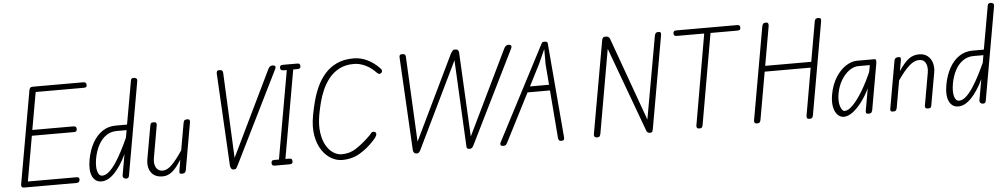

<svg xmlns="http://www.w3.org/2000/svg" viewBox="-45 -1355 9359 1788"><g transform="rotate(-5 4634.5 -461.0)"><path d="M123.5 0Q106.5 0 100.5 -8Q94.5 -16 97 -31L250 -895.5Q252.5 -912 259.5 -920.2Q266.5 -928.5 287 -928.5H754.5Q773.5 -928.5 779.5 -920.2Q785.5 -912 785.5 -900.5Q785.5 -888.5 779.8 -882.8Q774 -877 754.5 -877H307L245 -527.5H627Q646 -527.5 652 -520Q658 -512.5 658 -500Q658 -488.5 652 -481.2Q646 -474 627 -474H236L162 -53H611.5Q631 -53 637 -47.8Q643 -42.5 643 -31.5Q643 -19.5 636.5 -9.8Q630 0 611.5 0Z M845.5 6Q787.5 6 760.8 -49.8Q734 -105.5 752 -205.5Q768.5 -295 805.8 -361.2Q843 -427.5 897.8 -464Q952.5 -500.5 1022 -500.5H1128L1200.5 -908Q1202.5 -920.5 1211.2 -925Q1220 -929.5 1231 -928.5Q1245 -928 1253 -920Q1261 -912 1258.5 -897.5L1104.5 -25Q1102.5 -11 1095.2 -5.5Q1088 0 1077.5 0Q1068.5 0 1060.5 -4Q1052.5 -8 1048.2 -15.5Q1044 -23 1046 -33.5L1080.5 -228.5Q1028 -119 967.5 -56.5Q907 6 845.5 6ZM813 -207.5Q801 -134 813.5 -90.5Q826 -47 857.5 -47Q889.5 -47 922.5 -76.5Q955.5 -106 987.8 -154.8Q1020 -203.5 1050.5 -262.5Q1081 -321.5 1107.5 -380.5L1119.5 -449.5H1027Q971 -449.5 927.5 -419Q884 -388.5 855 -334Q826 -279.5 813 -207.5Z M1417.5 9Q1344 9 1309.5 -39.5Q1275 -88 1289.5 -169.5L1344 -476Q1345 -482 1349.5 -491.2Q1354 -500.5 1377.5 -500.5Q1396.5 -500.5 1400.8 -491Q1405 -481.5 1403.5 -473L1350 -167.5Q1341 -116 1360 -80.2Q1379 -44.5 1422.5 -44.5Q1464 -44.5 1508 -88Q1552 -131.5 1609.5 -217.5L1654.5 -472Q1655.5 -477.5 1660.8 -489Q1666 -500.5 1689 -500.5Q1708.5 -500.5 1712.2 -491.5Q1716 -482.5 1714.5 -474L1637 -33.5Q1635 -21.5 1630.2 -14Q1625.5 -6.5 1617 -3.2Q1608.5 0 1595 0Q1581 0 1577.2 -7Q1573.5 -14 1576.5 -31L1594 -132.5Q1545.5 -55 1505 -23Q1464.5 9 1417.5 9Z M2082 2.5Q2066.5 2.5 2059 -8.5Q2051.5 -19.5 2049.5 -32L2002 -900Q2001.5 -915.5 2006.8 -923.2Q2012 -931 2028 -931Q2049 -931 2055.5 -922.2Q2062 -913.5 2062 -903.5L2099 -104.5L2483.5 -899.5Q2492.5 -917 2501.2 -924Q2510 -931 2529 -931Q2543.5 -931 2550 -922.2Q2556.5 -913.5 2547 -894.5L2120 -30.5Q2112.5 -15 2106 -6.2Q2099.5 2.5 2082 2.5Z M2467 0Q2449 0 2443.2 -7.2Q2437.5 -14.5 2437.5 -26Q2437.5 -38.5 2443.2 -45.8Q2449 -53 2467 -53H2509L2654.5 -877H2624.5Q2606 -877 2599.8 -884.8Q2593.5 -892.5 2593.5 -903.5Q2593.5 -915 2599.5 -921.8Q2605.5 -928.5 2624.5 -928.5H2754.5Q2773 -928.5 2778.5 -921.8Q2784 -915 2784 -903.5Q2784 -892.5 2778.2 -884.8Q2772.5 -877 2754.5 -877H2714.5L2569.5 -53H2603Q2622 -53 2628 -45.8Q2634 -38.5 2634 -26Q2634 -14.5 2628 -7.2Q2622 0 2603 0Z M3096 2.5Q3044.5 2.5 2994.8 -25.8Q2945 -54 2908 -109.5Q2871 -165 2856.5 -246.2Q2842 -327.5 2861 -434Q2872 -496 2890 -564.5Q2908 -633 2937.5 -698Q2967 -763 3013 -815.8Q3059 -868.5 3125 -899.8Q3191 -931 3282.5 -931Q3349 -931 3411.2 -901Q3473.5 -871 3526 -815Q3535.5 -806.5 3537 -794.8Q3538.5 -783 3530.5 -775.5Q3524 -767 3513.2 -766Q3502.5 -765 3489.5 -777.5Q3440 -829.5 3386.5 -854.2Q3333 -879 3281 -879Q3202.5 -879 3145.5 -849.5Q3088.5 -820 3049.2 -771.2Q3010 -722.5 2984.2 -663.8Q2958.5 -605 2943.5 -545.2Q2928.5 -485.5 2919.5 -435Q2903.5 -341.5 2913.5 -270Q2923.5 -198.5 2951.2 -149.8Q2979 -101 3017.5 -76Q3056 -51 3097 -51Q3171 -51 3230.5 -89.5Q3290 -128 3350 -185.5Q3373.5 -206 3382.8 -220Q3392 -234 3406.5 -234Q3418.5 -234 3424.8 -229.2Q3431 -224.5 3433 -214Q3434 -207.5 3428.5 -194Q3423 -180.5 3397.5 -152.5Q3335 -84 3261.8 -40.8Q3188.5 2.5 3096 2.5Z M3793.5 2.5Q3776.5 2.5 3768.2 -6.8Q3760 -16 3758.5 -32L3711 -900Q3710 -915.5 3715.2 -923.2Q3720.5 -931 3737 -931Q3758 -931 3764 -922.2Q3770 -913.5 3770 -903.5L3809.5 -106.5L4192.5 -900.5Q4196 -907.5 4205.8 -919.2Q4215.5 -931 4230 -931Q4252 -931 4258.8 -922Q4265.5 -913 4267 -903L4307.5 -111L4689 -899.5Q4697.5 -916 4706.8 -923.5Q4716 -931 4729.5 -931Q4741.5 -931 4749 -927Q4756.5 -923 4757.8 -915Q4759 -907 4753 -894.5L4326.5 -30.5Q4319 -13.5 4310.2 -5.5Q4301.5 2.5 4290 2.5Q4273 2.5 4266.5 -2.2Q4260 -7 4259 -19.5L4218 -831.5L3831 -32Q3826 -20 3817.2 -8.8Q3808.5 2.5 3793.5 2.5Z M4600 2.5Q4590.5 2.5 4583.5 -1.5Q4576.5 -5.5 4575.2 -13.8Q4574 -22 4580.5 -34L5031 -899Q5039.5 -915.5 5044.2 -923.2Q5049 -931 5068.5 -931Q5084.5 -931 5090.8 -925.5Q5097 -920 5097.5 -910L5172 -28Q5173.5 -13.5 5168 -5.5Q5162.5 2.5 5146 2.5Q5126.5 2.5 5121.2 -6.8Q5116 -16 5115 -27L5079.5 -474H4869.5L4643 -30.5Q4633 -10.5 4626 -4Q4619 2.5 4600 2.5ZM4897 -527.5H5075.5L5060 -719.5V-863L5000 -729Z M5478.5 0Q5462.5 0 5455.8 -8.2Q5449 -16.5 5451 -31L5604 -895Q5607 -912 5613.8 -920.2Q5620.5 -928.5 5640 -928.5Q5657 -928.5 5666.5 -920.8Q5676 -913 5679 -903.5L5959.5 -125L6097 -895.5Q6099.5 -911.5 6107.2 -920Q6115 -928.5 6133 -928.5Q6150 -928.5 6154 -919.5Q6158 -910.5 6154 -891.5L6002 -31Q6000 -20 5995.8 -10Q5991.5 0 5973 0Q5959.5 0 5951.8 -6.2Q5944 -12.5 5940.5 -21.5L5649 -813L5512.5 -34.5Q5510.5 -22 5504.8 -11Q5499 0 5478.5 0Z M6436 0Q6418.5 0 6412.8 -8Q6407 -16 6409.5 -31L6556.5 -877H6302.5Q6283.5 -877 6277.5 -884Q6271.5 -891 6271.5 -903Q6271.5 -914.5 6277.5 -921.5Q6283.5 -928.5 6302.5 -928.5H6867Q6885 -928.5 6890.8 -921.5Q6896.5 -914.5 6896.5 -903Q6896.5 -891 6890.8 -884Q6885 -877 6867 -877H6615.5L6467.5 -31Q6466 -20 6460.5 -10Q6455 0 6436 0Z M6974.5 0Q6958 0 6952 -8Q6946 -16 6948.5 -31L7101 -895Q7103.5 -911.5 7111.8 -920Q7120 -928.5 7138.5 -928.5Q7153 -928.5 7158 -919.2Q7163 -910 7160 -891.5L7096 -527.5H7526.5L7592.5 -902.5Q7594.5 -913 7601.5 -920.8Q7608.5 -928.5 7625.5 -928.5Q7643.5 -928.5 7648.8 -920.2Q7654 -912 7651 -895.5L7498 -26.5Q7496.5 -17 7490 -8.5Q7483.5 0 7466 0Q7446 0 7441.5 -9.5Q7437 -19 7439 -31L7516.5 -474H7086.5L7008.5 -31Q7006.5 -20 7000.8 -10Q6995 0 6974.5 0Z M7785.5 9Q7751.5 9 7726.2 -17.2Q7701 -43.5 7691.2 -92.2Q7681.5 -141 7693.5 -208Q7710 -298.5 7751 -364Q7792 -429.5 7845.8 -465Q7899.5 -500.5 7954 -500.5H8114.5Q8127 -500.5 8129.5 -489.2Q8132 -478 8128.5 -458.5L8052.5 -28Q8051.5 -23 8045.8 -11.5Q8040 0 8016 0Q7997 0 7993.8 -9Q7990.5 -18 7992 -25.5L8029 -235Q7995.5 -166 7953.5 -110.8Q7911.5 -55.5 7868 -23.2Q7824.5 9 7785.5 9ZM7754 -211Q7741.5 -136.5 7757.5 -90.5Q7773.5 -44.5 7797.5 -44.5Q7831.5 -44.5 7875.8 -90Q7920 -135.5 7967 -213.2Q8014 -291 8056 -387.5L8067 -449.5H7959Q7918 -449.5 7875.8 -420Q7833.5 -390.5 7800.5 -337Q7767.5 -283.5 7754 -211Z M8245.5 0Q8226.5 0 8223 -8.8Q8219.5 -17.5 8221 -24.5L8299 -467Q8301 -479 8305.5 -486.2Q8310 -493.5 8318.2 -497Q8326.5 -500.5 8339.5 -500.5Q8354 -500.5 8358.2 -493.5Q8362.5 -486.5 8359.5 -469.5L8341.5 -369Q8389.5 -442 8432.5 -475.8Q8475.5 -509.5 8531.5 -509.5Q8581.5 -509.5 8612.5 -483.8Q8643.5 -458 8655.2 -417Q8667 -376 8659 -330.5L8604.5 -24.5Q8604 -18.5 8599.5 -9.2Q8595 0 8571.5 0Q8553 0 8548.2 -9.2Q8543.5 -18.5 8545 -27.5L8599 -333Q8604 -359 8600.2 -387.5Q8596.5 -416 8579.5 -436.2Q8562.5 -456.5 8527 -456.5Q8482.5 -456.5 8435 -414.2Q8387.5 -372 8326.5 -283.5L8281.5 -27.5Q8280.5 -21.5 8274.8 -10.8Q8269 0 8245.5 0Z M8855 6Q8797 6 8770.2 -49.8Q8743.5 -105.5 8761.5 -205.5Q8778 -295 8815.2 -361.2Q8852.5 -427.5 8907.2 -464Q8962 -500.5 9031.5 -500.5H9137.5L9210 -908Q9212 -920.5 9220.8 -925Q9229.5 -929.5 9240.5 -928.5Q9254.5 -928 9262.5 -920Q9270.5 -912 9268 -897.5L9114 -25Q9112 -11 9104.8 -5.5Q9097.5 0 9087 0Q9078 0 9070 -4Q9062 -8 9057.8 -15.5Q9053.5 -23 9055.5 -33.5L9090 -228.5Q9037.5 -119 8977 -56.5Q8916.5 6 8855 6ZM8822.5 -207.5Q8810.5 -134 8823 -90.5Q8835.5 -47 8867 -47Q8899 -47 8932 -76.5Q8965 -106 8997.2 -154.8Q9029.5 -203.5 9060 -262.5Q9090.5 -321.5 9117 -380.5L9129 -449.5H9036.5Q8980.5 -449.5 8937 -419Q8893.5 -388.5 8864.5 -334Q8835.5 -279.5 8822.5 -207.5Z"/></g></svg>

Font: Edu VIC WA NT Hand
Style: Regular
Weight: 400
Designer: Tina and Corey Anderson, Eben Sorkin, Mirko Velimirovic
Foundry: Google for Education
Version: Version 1.000